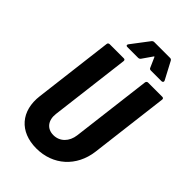

<svg xmlns="http://www.w3.org/2000/svg" viewBox="-263 -980 1082 1082"><g transform="rotate(45 278.0 -439.0)"><path d="M207 -759H293C299 -759 305 -761 309 -767L350 -826C352 -830 354 -830 356 -826L382 -767C384 -761 390 -759 396 -759H480C489 -759 494 -766 490 -774L435 -878C432 -883 428 -886 422 -886H295C289 -886 284 -883 280 -878L201 -774C195 -766 198 -759 207 -759ZM249 8C382 8 481 -81 498 -215L556 -688C557 -695 553 -700 546 -700H432C425 -700 420 -695 419 -688L360 -208C353 -151 315 -113 264 -113C213 -113 183 -151 190 -208L249 -688C250 -695 246 -700 239 -700H126C119 -700 113 -695 113 -688L55 -215C38 -81 115 8 249 8Z"/></g></svg>

Font: Barlow Semi Condensed
Style: Bold Italic
Weight: 700
Width: 4
Italic angle: -7°
Designer: Jeremy Tribby
Foundry: Tribby Type
Version: Version 1.422;hotconv 1.0.109;makeotfexe 2.5.65596